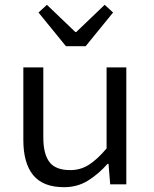

<svg xmlns="http://www.w3.org/2000/svg" viewBox="-20 -766 640 798"><path d="M246 12Q159 12 118 -38Q77 -88 77 -184V-486H160V-195Q160 -126 185.5 -92.5Q211 -59 272 -59Q314 -59 348.5 -80.5Q383 -102 423 -149V-486H505V0H438L431 -85H427Q390 -43 346 -15.5Q302 12 246 12ZM254 -574 140 -714 175 -746 293 -633H297L415 -746L450 -714L336 -574Z"/></svg>

Font: Source Code Pro
Style: Regular
Weight: 400
Monospace: yes
Designer: Paul D. Hunt, Teo Tuominen
Foundry: Adobe Systems Incorporated
Version: Version 1.018;hotconv 1.0.116;makeotfexe 2.5.65601